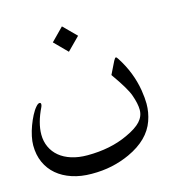

<svg xmlns="http://www.w3.org/2000/svg" viewBox="-102 -530 840 873"><g transform="rotate(-15 318.0 -93.5)"><path d="M541 -60.1Q546.9 -22 546.9 3.9Q546.9 44.9 533.2 83.5Q504.9 164.1 405.3 210Q365.2 228.5 320.1 238.3Q274.9 248 224.1 247.6Q173.8 247.6 132.3 233.9Q90.8 220.2 61.5 195.3Q32.2 170.4 16.1 134.8Q0 99.1 0 54.2Q0 35.2 4.9 11.7Q9.8 -11.7 18.6 -35.4Q27.3 -59.1 38.1 -79.8Q48.8 -100.6 61 -114.3Q70.3 -125 77.6 -125Q84 -125 84 -117.2Q84 -112.3 81.1 -105.5Q48.3 -38.6 48.3 16.1Q48.3 48.3 60.8 75.2Q73.2 102.1 96.2 121.1Q119.1 140.1 152.3 150.6Q185.5 161.1 227.1 161.1Q335.9 161.1 418 122.6Q466.3 100.6 488 76.9Q509.8 53.2 509.8 22.5Q509.8 -6.3 494.6 -48.8Q482.4 -84 426.3 -163.1L455.6 -222.7Q462.4 -235.4 466.3 -235.4Q470.2 -235.4 476.6 -224.6Q526.4 -147.5 541 -60.1ZM326.2 -375 267.1 -315.4 207.5 -375.5 266.1 -435.1Z"/></g></svg>

Font: XB Kayhan
Style: Regular
Weight: 400
Designer: Behnam
Foundry: Irmug
Version: Version 7.300 2009